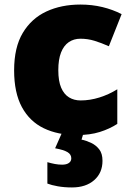

<svg xmlns="http://www.w3.org/2000/svg" viewBox="-20 -583 579 843"><path d="M318 10Q234 10 172 -20Q110 -50 76 -113Q42 -176 42 -274Q42 -375 80 -438.5Q118 -502 183.5 -532.5Q249 -563 333 -563Q384 -563 429.5 -552Q475 -541 514 -521L458 -380Q424 -395 394.5 -404Q365 -413 333 -413Q304 -413 282 -398Q260 -383 248 -352.5Q236 -322 236 -275Q236 -227 248.5 -198Q261 -169 283 -155.5Q305 -142 334 -142Q375 -142 416.5 -155Q458 -168 495 -191V-39Q461 -17 418 -3.5Q375 10 318 10ZM430 123Q430 176 393.5 208Q357 240 296 240Q262 240 234 235Q206 230 188 223V129Q205 134 221 137Q237 140 253 140Q272 140 282.5 132.5Q293 125 293 112Q293 95 276.5 85Q260 75 222 68L252 0H347L338 30Q358 34 379.5 44Q401 54 415.5 72.5Q430 91 430 123Z"/></svg>

Font: Noto Sans Symbols Black
Style: Regular
Weight: 900
Version: Version 2.002